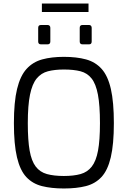

<svg xmlns="http://www.w3.org/2000/svg" viewBox="-20 -1065 726 1091"><path d="M343 6Q272 6 218.5 -7.5Q165 -21 129.5 -59Q94 -97 76.5 -171Q59 -245 59 -365Q59 -485 77 -559.5Q95 -634 131 -673.5Q167 -713 220 -727.5Q273 -742 343 -742Q415 -742 468.5 -727.5Q522 -713 557.5 -673.5Q593 -634 610 -559.5Q627 -485 627 -365Q627 -245 609.5 -171Q592 -97 556.5 -59Q521 -21 468 -7.5Q415 6 343 6ZM343 -65Q399 -65 438 -76Q477 -87 501.5 -118.5Q526 -150 537 -209Q548 -268 548 -365Q548 -466 536.5 -527Q525 -588 500.5 -619Q476 -650 437.5 -660Q399 -670 343 -670Q291 -670 252.5 -660Q214 -650 188.5 -619Q163 -588 150.5 -527Q138 -466 138 -365Q138 -268 148.5 -209Q159 -150 183 -118.5Q207 -87 246.5 -76Q286 -65 343 -65ZM449 -813Q433 -813 433 -829V-907Q433 -923 449 -923H486Q493 -923 497 -918.5Q501 -914 501 -907V-829Q501 -813 486 -813ZM213 -813Q197 -813 197 -829V-907Q197 -923 213 -923H250Q258 -923 262 -918.5Q266 -914 266 -907V-829Q266 -813 250 -813ZM218 -997V-1045H483V-997Z"/></svg>

Font: Exo Thin
Style: Regular
Weight: 400
Version: Version 2.000